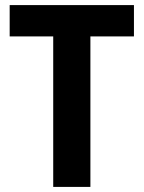

<svg xmlns="http://www.w3.org/2000/svg" viewBox="-20 -734 564 754"><path d="M335 0V-591H506V-714H18V-591H189V0Z"/></svg>

Font: Noto Sans Arabic UI SmCn
Style: Bold
Weight: 700
Width: 4
Designer: Monotype Design Team, Nadine Chahine and Nizar Qandah
Foundry: Monotype Imaging Inc.
Version: Version 2.010